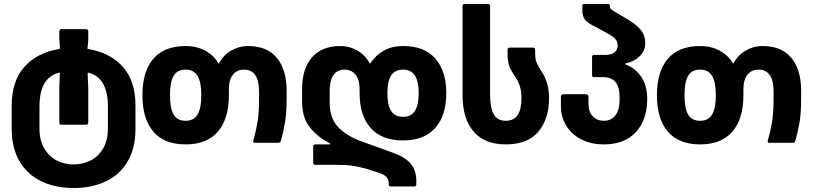

<svg xmlns="http://www.w3.org/2000/svg" viewBox="-20 -720 4102 968"><path d="M39 -70V-188Q39 -312 103.5 -383.5Q168 -455 279 -473Q282 -474 282 -477Q279 -522 279 -526V-561Q279 -573 290 -573H413Q425 -573 425 -561V-526Q425 -507 421 -477Q421 -474 424 -473Q535 -455 599 -383.5Q663 -312 663 -188V-70Q663 27 623.5 94Q584 161 513.5 194.5Q443 228 351 228Q260 228 189.5 194.5Q119 161 79 94Q39 27 39 -70ZM351 109Q395 109 434.5 90Q474 71 499 30Q524 -11 524 -73V-183Q524 -327 428 -353Q422 -355 422 -351L423 -318Q425 -292 425 -278V-103Q425 -91 413 -91H290Q279 -91 279 -103V-278Q279 -295 281 -329L282 -349Q282 -353 280.5 -353.5Q279 -354 276 -353Q179 -328 179 -183V-73Q179 -11 204 30Q229 71 268 90Q307 109 351 109Z M698 -240Q698 -359 753 -423.5Q808 -488 916 -488Q971 -488 1014.5 -464.5Q1058 -441 1080 -402Q1081 -400 1082.5 -400Q1084 -400 1085 -402Q1106 -442 1145.5 -465Q1185 -488 1230 -488Q1326 -488 1375.5 -428.5Q1425 -369 1425 -264V-223Q1425 -151 1417 -103Q1409 -55 1396 -10Q1393 0 1383 0H1266Q1254 0 1257 -11Q1271 -60 1278.5 -106Q1286 -152 1286 -223V-260Q1286 -315 1266.5 -342Q1247 -369 1211 -369Q1175 -369 1154.5 -343.5Q1134 -318 1134 -270V-240Q1134 -121 1078.5 -56.5Q1023 8 916 8Q808 8 753 -56.5Q698 -121 698 -240ZM916 -111Q957 -111 976 -142.5Q995 -174 995 -240Q995 -306 976 -337.5Q957 -369 916 -369Q874 -369 855.5 -338Q837 -307 837 -240Q837 -173 855.5 -142Q874 -111 916 -111Z M1940 210V204Q1940 183 1925.5 169.5Q1911 156 1874 146L1824 130Q1786 120 1757 115.5Q1728 111 1677 111H1570Q1559 111 1559 100V19Q1559 8 1570 8H1640Q1646 8 1646 6Q1646 4 1637 -1Q1579 -31 1541 -79.5Q1503 -128 1503 -208V-271Q1503 -374 1553 -431Q1603 -488 1697 -488Q1742 -488 1782 -465Q1822 -442 1843 -402Q1845 -397 1848 -402Q1874 -442 1915.5 -465Q1957 -488 2012 -488Q2119 -488 2174.5 -425Q2230 -362 2230 -250Q2230 -138 2174.5 -75Q2119 -12 2012 -12Q1904 -12 1848.5 -75Q1793 -138 1793 -250V-270Q1793 -318 1772.5 -343.5Q1752 -369 1717 -369Q1681 -369 1661.5 -342Q1642 -315 1642 -260V-205Q1642 -126 1683 -81Q1724 -36 1803 -7L1964 51Q2025 73 2052 107Q2079 141 2079 193V210Q2079 220 2069 220H1950Q1940 220 1940 210ZM2012 -131Q2053 -131 2072 -161Q2091 -191 2091 -250Q2091 -309 2072 -339Q2053 -369 2012 -369Q1971 -369 1952 -339.5Q1933 -310 1933 -250Q1933 -190 1952 -160.5Q1971 -131 2012 -131Z M2312 -240V-689Q2312 -700 2323 -700H2439Q2451 -700 2451 -689V-240Q2451 -176 2469.5 -143.5Q2488 -111 2530 -111Q2609 -111 2609 -224V-230Q2609 -281 2585 -321L2561 -359Q2539 -395 2539 -444V-469Q2539 -480 2550 -480H2667Q2678 -480 2678 -469V-450Q2678 -431 2681.5 -416.5Q2685 -402 2696 -383L2717 -349Q2748 -296 2748 -229V-224Q2748 -120 2694 -56Q2640 8 2530 8Q2423 8 2367.5 -57Q2312 -122 2312 -240Z M2808 -185V-231Q2808 -245 2823 -245H2933Q2947 -245 2947 -231V-198Q2947 -156 2968.5 -133.5Q2990 -111 3025 -111Q3061 -111 3082.5 -138Q3104 -165 3104 -222Q3104 -284 3082.5 -307.5Q3061 -331 3021 -331H2976Q2965 -331 2965 -341V-432Q2965 -443 2976 -443H3030Q3061 -443 3077.5 -455.5Q3094 -468 3094 -491Q3094 -512 3079.5 -526.5Q3065 -541 3033 -557L2961 -596Q2934 -611 2925 -627.5Q2916 -644 2916 -665V-690Q2916 -700 2926 -700H3045Q3055 -700 3055 -690V-688Q3055 -679 3061 -673.5Q3067 -668 3086 -657L3155 -616Q3193 -592 3213 -566Q3233 -540 3233 -503Q3233 -463 3204.5 -436Q3176 -409 3136 -401Q3132 -400 3131.5 -397.5Q3131 -395 3136 -394Q3181 -378 3212 -334Q3243 -290 3243 -222Q3243 -115 3185.5 -53.5Q3128 8 3025 8Q2960 8 2911 -17Q2862 -42 2835 -86Q2808 -130 2808 -185Z M3292 -240Q3292 -359 3347 -423.5Q3402 -488 3510 -488Q3565 -488 3608.5 -464.5Q3652 -441 3674 -402Q3675 -400 3676.5 -400Q3678 -400 3679 -402Q3700 -442 3739.5 -465Q3779 -488 3824 -488Q3920 -488 3969.5 -428.5Q4019 -369 4019 -264V-223Q4019 -151 4011 -103Q4003 -55 3990 -10Q3987 0 3977 0H3860Q3848 0 3851 -11Q3865 -60 3872.5 -106Q3880 -152 3880 -223V-260Q3880 -315 3860.5 -342Q3841 -369 3805 -369Q3769 -369 3748.5 -343.5Q3728 -318 3728 -270V-240Q3728 -121 3672.5 -56.5Q3617 8 3510 8Q3402 8 3347 -56.5Q3292 -121 3292 -240ZM3510 -111Q3551 -111 3570 -142.5Q3589 -174 3589 -240Q3589 -306 3570 -337.5Q3551 -369 3510 -369Q3468 -369 3449.5 -338Q3431 -307 3431 -240Q3431 -173 3449.5 -142Q3468 -111 3510 -111Z"/></svg>

Font: Barlow GEO Bold
Style: Regular
Weight: 700
Designer: Jeremy Tribby
Foundry: Tribby Type
Version: Version 1.408